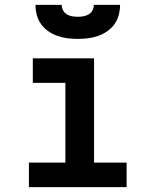

<svg xmlns="http://www.w3.org/2000/svg" viewBox="-20 -770 640 790"><path d="M99 0V-101H249V-429H115V-530H367V-101H501V0ZM300 -610Q279 -610 258 -612.5Q237 -615 217 -622Q197 -629 179.5 -641Q162 -653 149.5 -670Q137 -687 131.5 -708Q126 -729 126 -750H234Q234 -738 239.5 -727.5Q245 -717 255 -711Q265 -705 276.5 -703Q288 -701 300 -701Q312 -701 323.5 -703Q335 -705 345 -711Q355 -717 360.5 -727.5Q366 -738 366 -750H474Q474 -729 468.5 -708Q463 -687 450.5 -670Q438 -653 420.5 -641Q403 -629 383 -622Q363 -615 342 -612.5Q321 -610 300 -610Z"/></svg>

Font: Iosevka Curly Extended
Style: Bold
Weight: 700
Width: 7
Monospace: yes
Designer: Belleve Invis
Foundry: Belleve Invis
Version: Version 11.1.0; ttfautohint (v1.8.3)